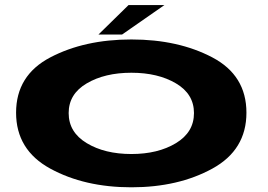

<svg xmlns="http://www.w3.org/2000/svg" viewBox="-20 -752 1082 776"><path d="M511 5Q321.5 5 183.2 -70.5Q45 -146 45 -296.5Q45 -447.5 183.2 -520Q321.5 -592.5 511 -592.5Q700.5 -592.5 838.2 -520Q976 -447.5 976 -296.5Q976 -146 838.2 -70.5Q700.5 5 511 5ZM511 -129.5Q618.5 -129.5 691.2 -173.5Q764 -217.5 764 -295Q764 -372 691.2 -415Q618.5 -458 511 -458Q403.5 -458 330.5 -415Q257.5 -372 257.5 -295Q257.5 -217.5 330.5 -173.5Q403.5 -129.5 511 -129.5ZM378 -612.5 499.5 -731.5H644.5L473.5 -612.5Z"/></svg>

Font: Anybody UltraExpanded Regular
Style: Bold
Weight: 700
Width: 9
Designer: Tyler Finck
Foundry: Etcetera Type Company
Version: Version 1.010; ttfautohint (v1.8.3) -l 8 -r 50 -G 200 -x 14 